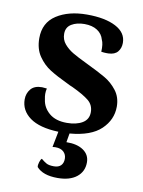

<svg xmlns="http://www.w3.org/2000/svg" viewBox="-85 -588 643 866"><g transform="rotate(10 237.0 -154.5)"><path d="M258 13 251 54Q300 53 329 73Q358 93 358 128Q358 170 326.5 195Q295 220 239 220Q172 220 143 187Q141 178 145.5 164Q150 150 155 147Q168 158 179.5 164.5Q191 171 214 171Q235 171 246 160Q257 149 257 129Q257 110 244 97.5Q231 85 206 85L193 86L207 14Q120 11 76 -21Q32 -53 32 -104Q32 -131 48.5 -151Q65 -171 100 -171Q106 -171 122 -169Q119 -157 119 -144Q119 -133 122 -119Q127 -82 156.5 -57Q186 -32 237 -32Q281 -32 308.5 -48.5Q336 -65 336 -98Q336 -131 311.5 -151Q287 -171 234 -196Q221 -201 212 -206Q159 -231 127 -251Q95 -271 72 -304.5Q49 -338 49 -387Q49 -458 104 -493.5Q159 -529 243 -529Q326 -529 375 -503.5Q424 -478 424 -431Q424 -407 410.5 -390.5Q397 -374 368 -373H358Q349 -373 335 -375Q337 -411 328 -429Q321 -455 298 -470Q275 -485 239 -485Q204 -485 180 -470.5Q156 -456 156 -426Q156 -399 172.5 -379.5Q189 -360 212.5 -346Q236 -332 280 -311Q336 -284 368 -265.5Q400 -247 423.5 -216.5Q447 -186 447 -143Q447 -83 401 -39Q355 5 258 13Z"/></g></svg>

Font: Arima Madurai ExtraBold
Style: Regular
Weight: 800
Designer: Joana Correia and Natanael Gama
Foundry: NDISCOVER
Version: Version 1.020